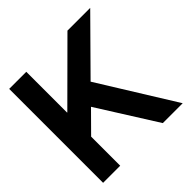

<svg xmlns="http://www.w3.org/2000/svg" viewBox="-183 -873 1032 1032"><g transform="rotate(-45 333.0 -357.0)"><path d="M160 -714V-404H162L473 -714H646L367 -432L635 0H484L273 -335L160 -221V0H30V-714Z"/></g></svg>

Font: Non Bureau Medium
Style: Regular
Weight: 500
Designer: Jona Saucedo
Foundry: Non Foundry
Version: Version 1.000; ttfautohint (v1.8.4)